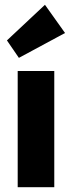

<svg xmlns="http://www.w3.org/2000/svg" viewBox="-20 -783 301 803"><path d="M54 0V-486H207V0ZM59 -541 9 -614 168 -763 252 -645Z"/></svg>

Font: Outfit Thin
Style: Bold
Weight: 700
Version: Version 1.100;gftools[0.9.27]